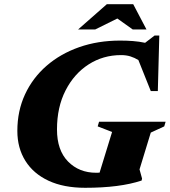

<svg xmlns="http://www.w3.org/2000/svg" viewBox="-20 -878 808 913"><path d="M437.5 -56.5Q446 -56.5 453.5 -57L513 -250.5L444.5 -277L451 -299H767.5L761 -277L697 -247.5L643.5 -72.5L655.5 -29L653.5 -19.5Q550 15 385 15Q283 15 211 -18.5Q139 -52 100.8 -113Q62.5 -174 62.5 -255.5Q62.5 -350.5 99 -429.2Q135.5 -508 201.5 -565.2Q267.5 -622.5 356.8 -653.8Q446 -685 551 -685Q582.5 -685 612 -682.8Q641.5 -680.5 670 -674.5L715 -709H737.5L730.5 -445H697L638 -592.5Q620 -603.5 600.2 -609.8Q580.5 -616 555.5 -616Q470.5 -616 401.5 -571.8Q332.5 -527.5 291.8 -448Q251 -368.5 251 -262.5Q251 -163.5 303.5 -110Q356 -56.5 437.5 -56.5ZM351.5 -738 488 -858H613.5L676.5 -738H611L538 -790L433 -738Z"/></svg>

Font: Newsreader 16pt ExtraBold
Style: Italic
Weight: 800
Italic angle: -17°
Designer: Hugues Gentile
Foundry: Production Type
Version: Version 1.003; ttfautohint (v1.8.3)